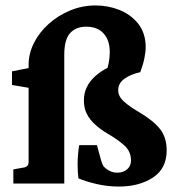

<svg xmlns="http://www.w3.org/2000/svg" viewBox="-20 -674 647 705"><path d="M416 11Q375 11 336 2Q297 -7 268 -19Q265 -43 265 -69Q265 -88 266.5 -106.5Q268 -125 271 -141H336L351 -86Q355 -73 358 -67Q361 -61 368 -56Q376 -49 387 -44.5Q398 -40 411 -40Q432 -40 446.5 -52Q461 -64 461 -85Q461 -118 436.5 -140Q412 -162 374 -184Q349 -199 329.5 -216.5Q310 -234 299 -255.5Q288 -277 288 -305Q288 -333 299.5 -355.5Q311 -378 331 -395.5Q351 -413 375 -425Q379 -440 381 -454.5Q383 -469 383 -484Q383 -526 360.5 -551Q338 -576 296 -576Q259 -576 237.5 -552.5Q216 -529 216 -473V0H29V-52L68 -59Q85 -62 85 -79V-436Q85 -477 104.5 -516Q124 -555 158.5 -586Q193 -617 237.5 -635.5Q282 -654 331 -654Q377 -654 418.5 -637.5Q460 -621 487 -587.5Q514 -554 515 -503Q515 -483 510 -459Q505 -435 495 -409Q459 -401 436.5 -384.5Q414 -368 414 -343Q414 -321 433 -303Q452 -285 491 -262Q542 -232 567 -201Q592 -170 592 -122Q592 -55 541.5 -22Q491 11 416 11ZM100 -349 24 -362V-412L100 -427H130V-349Z"/></svg>

Font: Rasa
Style: Regular
Weight: 400
Designer: Anna Giedrys (Yrsa+Rasa design), David Brezina (Yrsa art-direction, Rasa art-direction, design)
Foundry: Rosetta Type Foundry
Version: Version 2.004